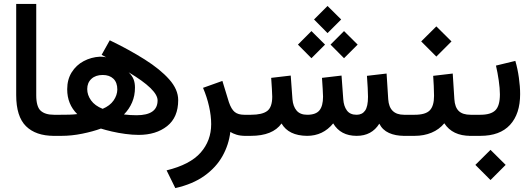

<svg xmlns="http://www.w3.org/2000/svg" viewBox="-20 -692 2707 978"><path d="M267.1 0H254.9Q162.1 0 112.3 -49.3Q62.5 -98.6 62.5 -207.5V-671.9H164.6V-207Q164.6 -148.4 187.3 -127.9Q210 -107.4 254.9 -107.4H267.1Z M539.1 -486.8Q638.2 -439 717 -389.2Q795.9 -339.4 841.8 -287.8Q887.7 -236.3 887.7 -182.1Q887.7 -94.2 831.3 -49.6Q774.9 -4.9 686.5 -4.9Q654.3 -4.9 618.4 -9.8Q582.5 -14.6 549.8 -22.2Q517.1 -29.8 494.1 -37.1Q453.1 -22 398.9 -11Q344.7 0 293.9 0H247.6V-107.4H288.1Q314 -107.4 333.3 -107.9Q352.5 -108.4 373.5 -110.8Q322.3 -161.1 322.3 -237.3Q322.3 -287.1 345.2 -323.7Q368.2 -360.4 406.2 -380.6Q444.3 -400.9 489.3 -403.3Q506.3 -403.3 520.5 -400.4L497.6 -412.6ZM635.3 -323.7Q653.3 -306.2 660.4 -288.1Q667.5 -270 667.5 -245.6Q667.5 -204.6 652.8 -170.4Q638.2 -136.2 611.3 -108.9Q626.5 -106.9 644 -106Q661.6 -105 675.8 -105Q782.7 -105 782.7 -180.7Q782.7 -235.8 635.3 -323.7ZM502.9 -137.7Q540 -153.3 558.6 -180.2Q577.1 -207 577.6 -235.8Q577.6 -272 557.6 -291Q537.6 -310.1 503.4 -310.1Q466.8 -310.1 445.6 -290.3Q424.3 -270.5 424.3 -238.3Q424.3 -208 443.8 -180.7Q463.4 -153.3 502.9 -137.7Z M1153.3 -20Q1145.5 45.4 1113.3 103Q1081.1 160.6 1021.5 203.4Q961.9 246.1 873 266.1L828.6 175.8Q948.2 146.5 1002 85.4Q1055.7 24.4 1055.7 -59.6Q1055.7 -102.1 1044.9 -149.9Q1034.2 -197.8 1014.2 -244.6L1112.8 -279.8L1146 -171.4Q1158.2 -135.7 1175.5 -121.6Q1192.9 -107.4 1224.1 -107.4H1243.2V0H1229.5Q1203.6 0 1184.3 -6.1Q1165 -12.2 1153.3 -20Z M1579.6 -592.8 1648.4 -661.6 1717.8 -592.8 1648.4 -523.4ZM1663.6 -464.8 1732.4 -533.7 1801.8 -464.8 1732.4 -395.5ZM1497.6 -464.8 1566.4 -533.7 1635.7 -464.8 1566.4 -395.5ZM1796.4 -107.4Q1824.7 -107.4 1839.6 -128.4Q1854.5 -149.4 1854.5 -198.7Q1854.5 -214.8 1853 -244.4Q1851.6 -273.9 1849.1 -305.7L1949.2 -317.4L1957.5 -186.5Q1962.9 -107.4 2038.1 -107.4H2052.7V0H2039.1Q1994.1 0 1961.2 -14.9Q1928.2 -29.8 1912.1 -62Q1873.5 0 1796.9 0Q1714.8 0 1677.2 -63.5Q1625.5 0 1543.9 0Q1450.2 -1 1414.1 -63Q1369.1 0 1257.3 0H1223.6V-107.4H1258.3Q1315.4 -107.4 1341.1 -126.7Q1366.7 -146 1366.7 -199.7Q1366.7 -211.4 1365 -238.8Q1363.3 -266.1 1361.3 -295.4L1460.9 -307.1L1469.7 -186.5Q1472.7 -150.4 1490.7 -128.9Q1508.8 -107.4 1544.9 -107.4Q1588.9 -107.4 1607.2 -129.9Q1625.5 -152.3 1625.5 -199.7Q1625.5 -210.4 1623.8 -238Q1622.1 -265.6 1620.1 -295.4L1719.7 -307.1L1728.5 -186.5Q1731 -150.9 1747.1 -129.2Q1763.2 -107.4 1796.4 -107.4Z M2388.2 0H2376.5Q2284.7 0 2243.2 -64Q2216.8 -32.2 2178 -16.1Q2139.2 0 2092.3 0H2033.2V-107.4H2092.3Q2147.5 -107.4 2169.2 -129.9Q2190.9 -152.3 2190.9 -203.6Q2190.9 -228 2189.5 -254.4Q2188 -280.8 2186.5 -305.7L2286.1 -317.4L2294.4 -187Q2296.9 -146 2316.7 -126.7Q2336.4 -107.4 2377.4 -107.4H2388.2ZM2125.5 -481 2202.6 -557.6 2279.8 -481 2202.6 -403.8Z M2629.4 -212.9Q2629.4 -111.8 2577.9 -55.9Q2526.4 0 2426.8 0H2368.7V-107.4H2426.8Q2480.5 -107.4 2503.4 -130.4Q2526.4 -153.3 2526.4 -211.4Q2526.4 -241.2 2520.5 -282Q2514.6 -322.8 2506.3 -357.9L2605 -381.8Q2616.7 -341.8 2623 -296.6Q2629.4 -251.5 2629.4 -212.9ZM2401.4 147.9 2478.5 71.3 2555.7 147.9 2478.5 225.1Z"/></svg>

Font: Vazir Medium WOL
Style: Medium-WOL
Weight: 500
Designer: Saber Rastikerdar
Foundry: Saber Rastikerdar
Version: Version 27.0.1